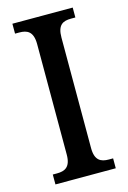

<svg xmlns="http://www.w3.org/2000/svg" viewBox="-111 -769 551 824"><g transform="rotate(-15 164.0 -357.0)"><path d="M30 0H298V-44H279C244 -44 218 -56 218 -111V-602C218 -659 243 -670 279 -670H298V-714H30V-670H49C83 -670 110 -659 110 -602V-111C110 -55 83 -44 49 -44H30Z"/></g></svg>

Font: Noto Serif Condensed Medium
Style: Regular
Weight: 500
Width: 3
Designer: Monotype Design Team
Foundry: Monotype Imaging Inc.
Version: Version 2.015